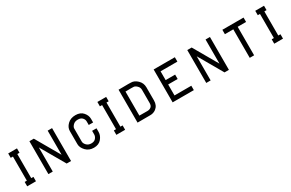

<svg xmlns="http://www.w3.org/2000/svg" viewBox="105 -1363 3450 2275"><g transform="rotate(-30 1830.0 -225.5)"><path d="M80 -450H200V-390H170V-60H200V0H80V-60H110V-390H80Z M370 -450H430L620 -120V-450H680V0H620L430 -330V0H370Z M1135 -315V-265H1075V-315Q1075 -340 1055 -362.5Q1035 -385 993.5 -385Q952 -385 928.5 -360.5Q905 -336 905 -315V-135Q905 -111 929 -85.5Q953 -60 994 -60Q1035 -60 1055 -84.5Q1075 -109 1075 -135V-185H1135V-135Q1135 -87 1099 -43.5Q1063 0 995.5 0Q928 0 886.5 -44Q845 -88 845 -135V-315Q845 -364 886.5 -404.5Q928 -445 995.5 -445Q1063 -445 1099 -403.5Q1135 -362 1135 -315Z M1300 -450H1420V-390H1390V-60H1420V0H1300V-60H1330V-390H1300Z M1760 -390Q1750 -391 1727 -391Q1704 -391 1650 -390V-61Q1728 -61 1758 -60.5Q1788 -60 1809 -76Q1830 -92 1830 -130V-310Q1830 -343 1805.5 -366.5Q1781 -390 1760 -390ZM1721 -451Q1746 -451 1760 -450Q1806 -450 1848 -409.5Q1890 -369 1890 -310V-130Q1890 -62 1843 -26Q1808 0 1764.5 -0.5Q1721 -1 1620 0H1590V-450H1620Z M2070 -450H2360V-390H2130V-270H2260V-210H2130V-60H2360V0H2070Z M2530 -450H2590L2780 -120V-450H2840V0H2780L2590 -330V0H2530Z M3010 -450H3300V-390H3185V0H3125V-390H3010Z M3460 -450H3580V-390H3550V-60H3580V0H3460V-60H3490V-390H3460Z"/></g></svg>

Font: SOV_Station
Style: Book
Weight: 400
Version: Version 1.00